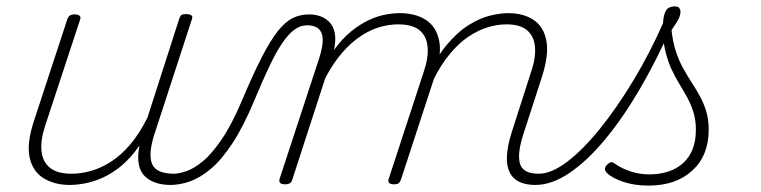

<svg xmlns="http://www.w3.org/2000/svg" viewBox="-20 -560 2375 599"><path d="M198 17Q150 17 116 -4Q82 -25 72.5 -68.5Q63 -112 85 -180L190 -500Q193 -508 198 -511.5Q203 -515 214 -515Q223 -515 228 -511Q233 -507 230 -499L120 -165Q106 -122 109.5 -88.5Q113 -55 136 -36.5Q159 -18 203 -18Q233 -18 264.5 -27Q296 -36 327 -56Q358 -76 386.5 -109.5Q415 -143 440 -193L539 -501Q542 -510 546 -513Q550 -516 561 -516Q571 -516 576.5 -512.5Q582 -509 579 -501L461 -139Q442 -79 454.5 -48.5Q467 -18 524 -18Q532 -18 534.5 -12.5Q537 -7 535.5 -0.5Q534 6 528.5 11.5Q523 17 513 17Q486 17 465.5 10Q445 3 431.5 -10.5Q418 -24 413.5 -45Q409 -66 413 -93L415 -106Q388 -67 359 -43Q330 -19 301 -6Q272 7 245.5 12Q219 17 198 17Z M511 17Q502 17 498 11.5Q494 6 495.5 -0.5Q497 -7 503.5 -12.5Q510 -18 522 -18Q538 -18 561.5 -26Q585 -34 613 -57Q641 -80 672.5 -126.5Q704 -173 736 -249Q771 -332 798 -384Q825 -436 848 -464.5Q871 -493 894 -504Q917 -515 944 -515Q954 -515 957 -510Q960 -505 958 -498Q956 -491 950.5 -486Q945 -481 937 -481Q918 -481 900 -468.5Q882 -456 863 -429Q844 -402 822.5 -357.5Q801 -313 774 -248Q740 -166 705.5 -113.5Q671 -61 637.5 -33Q604 -5 572.5 6Q541 17 511 17Z M869 15Q859 15 854.5 11Q850 7 852 -1L975 -376Q993 -431 983.5 -456Q974 -481 939 -481Q930 -481 926 -486Q922 -491 923 -498Q924 -505 929.5 -510Q935 -515 944 -515Q965 -515 981.5 -508.5Q998 -502 1009.5 -489Q1021 -476 1024.5 -456Q1028 -436 1023 -409L1022 -404Q1048 -440 1076 -462.5Q1104 -485 1131 -497.5Q1158 -510 1182.5 -514.5Q1207 -519 1227 -519Q1276 -519 1308.5 -498Q1341 -477 1350 -433.5Q1359 -390 1336 -321L1231 0Q1228 8 1224 11.5Q1220 15 1209 15Q1199 15 1194.5 11Q1190 7 1192 0L1302 -336Q1317 -380 1314 -413.5Q1311 -447 1289 -465.5Q1267 -484 1222 -484Q1194 -484 1164.5 -475.5Q1135 -467 1105.5 -447.5Q1076 -428 1048 -396Q1020 -364 995 -317L892 0Q890 8 884.5 11.5Q879 15 869 15ZM1650 17Q1621 17 1600.5 7.5Q1580 -2 1570 -22.5Q1560 -43 1561.5 -73.5Q1563 -104 1576 -146L1637 -336Q1652 -380 1649 -413.5Q1646 -447 1624.5 -465.5Q1603 -484 1560 -484Q1532 -484 1502 -475Q1472 -466 1442 -446Q1412 -426 1384 -392.5Q1356 -359 1331 -309H1311Q1338 -377 1372.5 -418.5Q1407 -460 1442.5 -482Q1478 -504 1510 -511.5Q1542 -519 1565 -519Q1613 -519 1644.5 -498Q1676 -477 1684.5 -433.5Q1693 -390 1671 -321L1612 -139Q1593 -79 1602.5 -48.5Q1612 -18 1661 -18Q1667 -18 1670 -12.5Q1673 -7 1672.5 -0.5Q1672 6 1666.5 11.5Q1661 17 1650 17Z M1650 17Q1641 17 1638 11.5Q1635 6 1637 -0.5Q1639 -7 1645.5 -12.5Q1652 -18 1661 -18Q1700 -18 1749 -55Q1798 -92 1851 -157.5Q1904 -223 1956 -309Q2008 -395 2051 -493Q2055 -501 2062.5 -501Q2070 -501 2074.5 -493.5Q2079 -486 2073 -473Q2027 -369 1974.5 -279.5Q1922 -190 1866.5 -123.5Q1811 -57 1756 -20Q1701 17 1650 17Z M2003 19Q1960 19 1925 7.5Q1890 -4 1873 -21Q1867 -27 1867.5 -34Q1868 -41 1874 -46Q1882 -54 1887.5 -54Q1893 -54 1903 -46Q1923 -33 1949.5 -24.5Q1976 -16 2005 -16Q2073 -16 2112 -52Q2151 -88 2151 -155Q2151 -185 2143.5 -209.5Q2136 -234 2124.5 -255Q2113 -276 2099.5 -298Q2086 -320 2074.5 -345Q2063 -370 2055.5 -401.5Q2048 -433 2048 -474Q2048 -506 2055.5 -523Q2063 -540 2085 -540Q2096 -540 2099.5 -534.5Q2103 -529 2103 -524Q2103 -514 2098 -503Q2093 -492 2075 -466Q2079 -429 2088.5 -400Q2098 -371 2111 -347.5Q2124 -324 2138 -302.5Q2152 -281 2164 -259Q2176 -237 2183.5 -212Q2191 -187 2191 -155Q2191 -75 2140 -28Q2089 19 2003 19Z"/></svg>

Font: Playwrite RO Thin
Style: Regular
Weight: 250
Version: Version 1.002